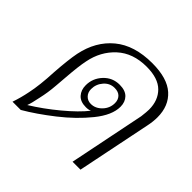

<svg xmlns="http://www.w3.org/2000/svg" viewBox="-144 -710 857 857"><g transform="rotate(45 284.5 -281.5)"><path d="M61 -82Q73 -137 77 -224Q83 -310 92 -355Q112 -452 179 -507.5Q246 -563 359 -563Q454 -563 500 -521.5Q546 -480 546 -408Q546 -382 540 -353L468 0H418L491 -360Q495 -392 495 -406Q495 -464 460 -499Q425 -534 352 -534Q266 -534 212.5 -485Q159 -436 144 -359Q136 -322 130 -243Q129 -234 125.5 -187.5Q122 -141 112 -98Q103 -53 96 -36Q158 -74 220 -125.5Q282 -177 315 -219Q304 -214 288 -214Q253 -214 235.5 -233.5Q218 -253 218 -283Q218 -327 248.5 -359.5Q279 -392 324 -392Q360 -392 378 -373.5Q396 -355 396 -325Q396 -272 345.5 -209.5Q295 -147 224 -91.5Q153 -36 91 0H39Q53 -41 61 -82ZM367 -319Q367 -340 354.5 -353Q342 -366 318 -366Q288 -366 267.5 -342.5Q247 -319 247 -288Q247 -267 260 -253.5Q273 -240 293 -240Q322 -240 344.5 -263.5Q367 -287 367 -319Z"/></g></svg>

Font: Taviraj ExtraLight
Style: Italic
Weight: 275
Italic angle: -12°
Designer: Katatrad Team
Foundry: CadsonDemak
Version: Version 1.001